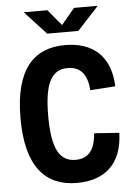

<svg xmlns="http://www.w3.org/2000/svg" viewBox="-62 -987 744 1046"><g transform="rotate(-5 310.0 -464.0)"><path d="M191.5 -365C191.5 -551.5 235.5 -616 320 -616C389.5 -616 426 -571.5 432.5 -485L569.5 -494.5C564.5 -661.5 465.5 -742 316.5 -742C143.5 -742 40 -631.5 40 -365C40 -99 145.5 12 316.5 12C467 12 564.5 -68 569.5 -240L432.5 -249.5C426 -158 389.5 -114 320 -114C235.5 -114 191.5 -179 191.5 -365ZM108 -939.5H237L310 -852L383 -939.5H512.5L395.5 -812.5H225Z"/></g></svg>

Font: Monaspace Neon
Style: Bold
Weight: 700
Designer: Riley Cran & the Lettermatic Team
Foundry: Lettermatic
Version: Version 1.200 (Monaspace Neon)